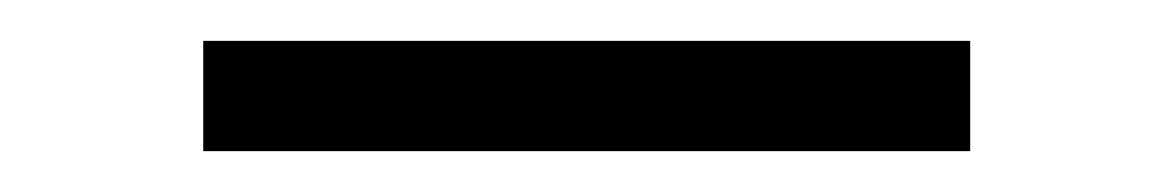

<svg xmlns="http://www.w3.org/2000/svg" viewBox="-20 -336 574 94"><path d="M455 -316V-262H79.5V-316Z"/></svg>

Font: Merriweather 120pt ExtraBold
Style: Regular
Weight: 800
Version: Version 2.100